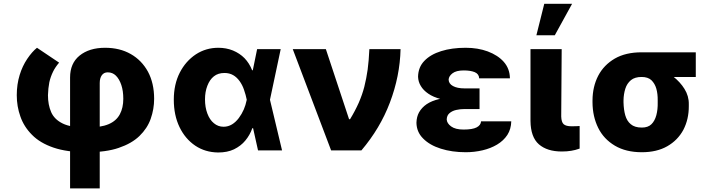

<svg xmlns="http://www.w3.org/2000/svg" viewBox="-20 -810 3831 1034"><path d="M517.1 204.6H357.4V-392.6Q357.4 -468.8 408.2 -510.3Q460.4 -552.7 545.9 -552.7Q625 -552.7 684.1 -519Q743.2 -485.4 776.9 -423.8Q810.1 -361.8 810.1 -277.8Q810.1 -222.7 791.5 -169.9Q773.4 -118.7 731 -77.6Q689 -37.1 619.6 -13.7Q552.2 9.8 447.3 9.8Q340.8 9.8 268.1 -15.1Q195.3 -40 152.3 -84Q108.9 -127.4 89.8 -182.6Q70.3 -236.8 70.3 -297.4Q70.3 -355.5 85.9 -406.2Q100.6 -454.1 126.5 -492.7Q153.3 -532.2 179.2 -552.7L298.3 -472.7Q277.3 -447.8 266.1 -424.8Q252 -396 245.6 -366.7Q239.3 -334.5 238.3 -297.4Q238.3 -246.1 255.4 -206.5Q272.5 -167 317.4 -145Q361.3 -123 447.3 -123Q522 -123 564.5 -141.1Q606.4 -158.7 625.5 -194.8Q644 -229.5 644 -277.8Q644 -320.8 633.3 -352.5Q622.6 -384.3 604 -402.8Q585.9 -420.4 560.1 -420.4Q539.6 -420.4 528.3 -404.8Q517.1 -389.2 517.1 -362.8Z M1154.8 11.2Q1085 10.3 1031.7 -25.4Q977.5 -62 946.8 -125.5Q916 -189.5 916 -272.9Q916 -356 948.2 -418.9Q980 -481 1035.2 -517.6Q1089.4 -552.7 1155.8 -552.7Q1198.2 -552.7 1234.4 -538.1Q1271 -522.9 1296.9 -496.6Q1322.8 -469.7 1337.9 -431.6H1387.7L1433.6 -273.9L1499 0H1369.6L1308.6 -273.9Q1304.2 -297.4 1293.9 -327.1Q1285.2 -352.5 1270.5 -373Q1255.4 -394 1235.8 -405.3Q1215.3 -417 1189 -417Q1154.3 -417 1131.8 -398.9Q1109.4 -381.3 1096.7 -348.1Q1084 -315.4 1084 -274.9Q1084 -232.4 1096.7 -198.7Q1109.4 -164.6 1131.8 -146.5Q1154.3 -127.4 1184.1 -127.4Q1208.5 -127.4 1229.5 -140.1Q1249.5 -152.3 1266.1 -174.3Q1282.2 -195.8 1293 -220.7Q1302.7 -242.7 1308.6 -271.5L1364.7 -545.4H1491.7L1433.6 -271.5L1387.7 -119.6H1338.9Q1325.7 -82.5 1301.3 -53.2Q1277.8 -24.4 1240.2 -5.9Q1204.6 11.2 1154.8 11.2Z M1926.3 0H1763.2L1556.6 -545.4H1734.9L1859.9 -168H1865.2Q1892.1 -211.9 1912.1 -256.8Q1931.2 -300.8 1941.9 -342.3Q1953.6 -389.2 1960 -435.5Q1966.3 -482.9 1969.2 -545.4H2137.2Q2133.8 -399.9 2079.6 -257.3Q2027.3 -119.1 1926.3 0Z M2440.4 -286.1H2562.5V-222.7H2481Q2457.5 -222.7 2436.5 -217.8Q2415 -212.9 2400.4 -200.2Q2386.7 -188.5 2385.7 -167Q2386.7 -146 2409.2 -129.4Q2432.1 -112.3 2476.6 -112.3Q2524.4 -112.3 2546.9 -124Q2569.3 -135.7 2570.8 -156.7H2733.4Q2732.4 -114.7 2712.4 -83.5Q2691.9 -52.2 2656.7 -31.2Q2622.1 -10.7 2578.6 -0.5Q2534.7 9.8 2488.3 9.8Q2414.1 9.8 2354 -9.3Q2293.5 -28.3 2258.3 -64.5Q2223.6 -99.1 2222.7 -148.9Q2223.6 -181.2 2236.8 -205.1Q2251.5 -231 2277.8 -249Q2304.7 -267.1 2346.2 -276.9Q2386.2 -286.1 2440.4 -286.1ZM2562.5 -334V-266.1H2440.4Q2390.1 -266.1 2353 -276.9Q2313.5 -287.1 2287.1 -305.2Q2259.8 -323.7 2246.1 -347.2Q2232.4 -369.6 2231.4 -396.5Q2232.4 -448.2 2265.1 -481.9Q2297.9 -516.6 2356 -534.7Q2413.1 -552.7 2487.8 -552.7Q2553.7 -552.7 2606.4 -533.2Q2661.1 -512.7 2692.9 -477.1Q2725.6 -439.9 2726.1 -388.2H2560.5Q2559.6 -411.6 2536.6 -421.4Q2513.7 -430.7 2477.5 -430.7Q2436.5 -430.7 2416.5 -415Q2397 -399.9 2396 -380.9Q2397 -358.9 2419.4 -346.7Q2442.4 -334 2481 -334Z M2836.9 -158.7V-545.4H3004.9L3002.4 -182.6Q3003.4 -151.9 3015.6 -141.1Q3028.3 -129.9 3058.1 -129.9Q3077.1 -129.9 3083.5 -130.4Q3086.4 -130.9 3092.5 -130.9Q3098.6 -130.9 3101.6 -131.3V-9.8Q3076.7 -1 3056.2 2Q3034.2 5.9 3005.4 5.9Q2926.8 5.9 2882.3 -32.7Q2837.9 -71.3 2836.9 -158.7ZM2967.8 -620.1H2868.7L2911.1 -789.6H3061Z M3170.9 -258.3V-270Q3171.4 -343.8 3201.7 -402.3Q3231.9 -460 3291 -494.6Q3349.6 -528.3 3435.1 -528.3Q3444.3 -521 3455.1 -502Q3464.4 -484.4 3482.4 -465.3Q3500.5 -446.3 3532.2 -437Q3570.3 -425.8 3605.5 -397.9Q3643.6 -367.7 3666 -331.5Q3690.4 -292.5 3689.5 -248.5V-238.8Q3689.9 -168 3660.2 -110.8Q3629.9 -54.7 3573.7 -22.5Q3517.1 9.8 3436.5 9.8Q3351.1 9.8 3291.5 -25.4Q3231.4 -61 3201.7 -121.1Q3171.4 -182.1 3170.9 -258.3ZM3337.9 -270V-258.3Q3338.9 -219.2 3347.2 -189.5Q3356 -158.2 3377 -141.1Q3397.9 -123 3436.5 -123Q3470.2 -123 3488.3 -141.1Q3506.3 -158.7 3514.6 -189.5Q3522.9 -220.2 3522 -258.3V-270Q3522.5 -304.2 3514.6 -332.5Q3506.8 -359.9 3487.8 -378.4Q3469.2 -395.5 3435.1 -395.5Q3398.9 -395.5 3377.9 -378.4Q3356.4 -360.4 3347.7 -332.5Q3338.4 -303.2 3337.9 -270ZM3435.1 -528.3H3727.1V-395.5H3435.1Z"/></svg>

Font: My Font
Style: Regular
Weight: 500
Designer: Rasmus Andersson
Foundry: rsms
Version: Version 0.001